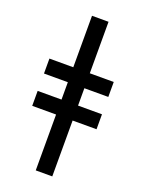

<svg xmlns="http://www.w3.org/2000/svg" viewBox="-181 -844 878 1167"><g transform="rotate(20 258.0 -260.0)"><path d="M204.1 240.2H311V-121.1H465.8V-217.8H311V-330.1H465.8V-426.8H311V-759.8H204.1V-426.8H49.8V-330.1H204.1V-217.8H49.8V-121.1H204.1Z"/></g></svg>

Font: Noto Reveo Sans
Style: Bold
Weight: 700
Designer: Monotype Design team
Foundry: Monotype Imaging Inc.
Version: Version 1.04